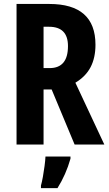

<svg xmlns="http://www.w3.org/2000/svg" viewBox="-20 -734 552 975"><path d="M230 -713.9Q464.8 -713.9 464.8 -506.8Q464.8 -440.9 440.2 -393.3Q415.5 -345.7 362.8 -314L509.8 0H358.9L242.2 -279.8H201.2V0H64V-713.9ZM229 -598.1H201.2V-388.2H231.9Q325.2 -388.2 325.2 -500Q325.2 -598.1 229 -598.1ZM337.9 61V71.8Q314.9 152.8 272 221.2H188V208Q192.9 190.9 197.8 163.8Q202.6 136.7 206.3 108.9Q210 81.1 210.9 61Z"/></svg>

Font: Open Sans Condensed
Style: Bold
Weight: 700
Width: 3
Designer: Monotype Design Team
Foundry: Monotype Imaging Inc.
Version: Version 3.003; ttfautohint (v1.8.4)